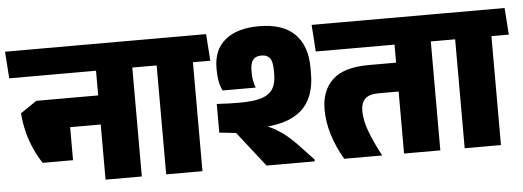

<svg xmlns="http://www.w3.org/2000/svg" viewBox="-74 -783 2470 907"><g transform="rotate(-5 1161.0 -329.5)"><path d="M565 -559.5H393V0H565ZM369 -516.5H647.5L639 -643.5H360.5ZM597.5 -516.5 589 -643.5H-27.5L-18.5 -516.5ZM461.5 -399.5H185.5V-261.5H461.5ZM104 -105H248V-399.5H99.5L22.5 -347Q26 -300 37 -257Q48 -214 65.2 -175.8Q82.5 -137.5 104 -105Z M852.5 0V-559.5H680.5V0ZM935 -516.5 926 -643.5H598L606.5 -516.5Z M1517 -516.5H2008L1999 -643.5H1508ZM1524.5 0H1705Q1669 -67 1649.2 -120.5Q1629.5 -174 1629.5 -217Q1629.5 -255 1649 -274.5Q1668.5 -294 1712 -294H1885.5V-431H1678.5Q1560 -431 1506.2 -379.8Q1452.5 -328.5 1452.5 -240Q1452.5 -180.5 1471.2 -120Q1490 -59.5 1524.5 0ZM1980.5 -559.5H1808.5V0H1980.5ZM1784.5 -516.5H2063L2054 -643.5H1775.5ZM1426.5 -643.5 1435 -516.5H1577.5L1568.5 -643.5ZM1385 0V-9L1311 -87.5Q1288.5 -111 1263.8 -131.2Q1239 -151.5 1211 -167.2Q1183 -183 1151 -193V-248.5L947.5 -310.5V-174.5L1026.5 -166L1156.5 0ZM1403.5 -442Q1403.5 -547 1346.8 -603Q1290 -659 1178 -659Q1074 -659 1017.5 -612.5Q961 -566 961 -479V-470.5Q961 -440.5 965.5 -417.2Q970 -394 980.5 -371.5H1137.5Q1131 -389 1127.8 -406Q1124.5 -423 1124.5 -444V-451.5Q1124.5 -487.5 1137.2 -503.8Q1150 -520 1177 -520Q1204.5 -520 1217.2 -503.5Q1230 -487 1230 -446V-426Q1230 -383.5 1213.8 -357.2Q1197.5 -331 1160 -319Q1122.5 -307 1058 -307Q1028.5 -307 1004 -307.8Q979.5 -308.5 947.5 -310.5L1023.5 -183Q1045.5 -182 1074.5 -181.8Q1103.5 -181.5 1129 -181.5Q1267 -181.5 1335.2 -239.2Q1403.5 -297 1403.5 -415.5Z M2268 0V-559.5H2096V0ZM2350.5 -516.5 2341.5 -643.5H2013.5L2022 -516.5Z"/></g></svg>

Font: Anek Devanagari Medium ExtraBold
Style: Regular
Weight: 800
Version: Version 1.003